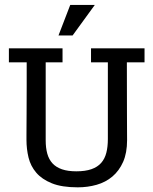

<svg xmlns="http://www.w3.org/2000/svg" viewBox="-20 -762 631 790"><path d="M16.6 -505.4V-563H237.3V-505.4H168V-184.6Q168 -153.3 174.6 -129.6Q181.2 -106 196 -89.8Q210.9 -73.7 235.1 -65.4Q259.3 -57.1 293.9 -57.1Q331.1 -57.1 356.2 -65.9Q381.3 -74.7 396.2 -91.6Q411.1 -108.4 417.5 -133.3Q423.8 -158.2 423.8 -189.9V-505.4H354.5V-563H574.7V-505.4H502Q502 -447.3 502.2 -393.3Q502.4 -339.4 502.4 -296.1Q502.4 -252.9 502.7 -223.6Q502.9 -194.3 502.9 -185.5Q502.9 -132.8 486.6 -95.9Q470.2 -59.1 442.4 -35.6Q414.6 -12.2 377.7 -1.7Q340.8 8.8 299.8 8.8Q234.4 8.8 193.4 -7.8Q152.3 -24.4 129.2 -51.5Q106 -78.6 97.4 -113.8Q88.9 -148.9 88.9 -186.5Q88.9 -189.5 88.9 -204.6Q88.9 -219.7 89.1 -242.4Q89.4 -265.1 89.4 -293.2Q89.4 -321.3 89.6 -350.1Q89.8 -378.9 89.8 -405.8Q89.8 -432.6 89.8 -453.1V-505.4ZM220.7 -616.2 269 -741.7H370.1L278.8 -616.2Z"/></svg>

Font: Rokkitt
Style: Regular
Weight: 400
Version: Version 1.2; ttfautohint (v1.5) -l 7 -r 28 -G 50 -x 13 -D la